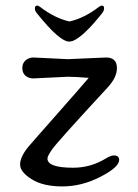

<svg xmlns="http://www.w3.org/2000/svg" viewBox="-20 -662 495 688"><path d="M223 -387 99 -381Q83 -381 71.5 -390.5Q60 -400 60 -418Q60 -436 72 -446Q84 -456 99 -456L223 -450L360 -456Q399 -456 399 -418Q399 -385 367 -350Q186 -154 168 -128.5Q150 -103 150 -94Q150 -61 242 -61Q305 -61 359 -94Q377 -105 388 -105Q407 -105 407 -89Q407 -63 340 -28.5Q273 6 203.5 6Q134 6 93 -20Q52 -46 52 -72.5Q52 -99 80 -134Q88 -144 175.5 -243Q263 -342 298 -383Q248 -387 223 -387ZM344 -642Q353 -642 353 -633Q353 -624 347 -616Q279 -530 240 -515Q232 -513 228 -513Q193 -513 111 -616Q105 -623 105 -632.5Q105 -642 114 -642Q117 -642 124 -637Q176 -597 229 -585Q282 -597 334 -637Q341 -642 344 -642Z"/></svg>

Font: Macondo
Style: Regular
Weight: 400
Version: Version 2.001